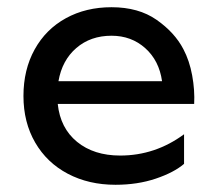

<svg xmlns="http://www.w3.org/2000/svg" viewBox="-20 -502 596 532"><path d="M289 -482Q364 -482 414 -447Q464 -412 488 -366Q505 -334 512.5 -293Q520 -252 518 -214H140Q147 -147 193.5 -109Q240 -71 313 -71Q410 -71 490 -130V-48Q462 -24 411.5 -7Q361 10 300 10Q226 10 168 -20.5Q110 -51 77.5 -107Q45 -163 45 -236Q45 -309 76 -365Q107 -421 162.5 -451.5Q218 -482 289 -482ZM429 -277Q421 -334 382.5 -368.5Q344 -403 289 -403Q231 -403 191.5 -369Q152 -335 142 -277Z"/></svg>

Font: Madhuban
Style: Regular
Weight: 400
Designer: jaikishan Patel
Foundry: MagicType
Version: Version 1.000